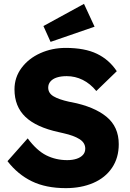

<svg xmlns="http://www.w3.org/2000/svg" viewBox="-20 -964 674 994"><path d="M18.8 -129.6 123.4 -247.6Q170.2 -184.6 219.7 -159.8Q269.2 -135 328 -135Q355.2 -135 376.3 -141.9Q397.4 -148.8 409.4 -162Q421.4 -175.2 421.4 -194.4Q421.4 -224.8 392 -243.5Q362.6 -262.2 309.8 -274L284 -280Q167.6 -305.2 111.3 -359.1Q55 -413 55 -501.4Q55 -563.4 91.5 -612.4Q128 -661.4 188.7 -688.7Q249.4 -716 320 -716Q419 -716 482.2 -685.4Q545.4 -654.8 584.6 -595.4L478.6 -492.8Q447.4 -531 408.3 -550.4Q369.2 -569.8 325.4 -569.8Q295.8 -569.8 274.4 -562.9Q253 -556 241.3 -542.4Q229.6 -528.8 229.6 -510.4Q229.6 -481.8 257.1 -465.4Q284.6 -449 338 -437.2L350.2 -435Q467.2 -412 531 -359.8Q594.8 -307.6 594.8 -217.6Q594.8 -146.8 559.9 -95.2Q525 -43.6 462.7 -16.8Q400.4 10 320.6 10Q217.8 10 144.8 -25.5Q71.8 -61 18.8 -129.6ZM204.8 -829.2 414.8 -944 469.6 -825.8 241.8 -747.2Z"/></svg>

Font: Easer Grotesk Variable
Style: Regular
Weight: 400
Designer: Boardeaser, Bonnie Shaver-Troup, Thomas Jockin
Foundry: Lexend
Version: Version 1.001;Glyphs 3.1.2 (3151)